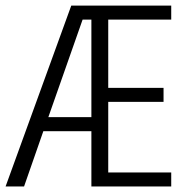

<svg xmlns="http://www.w3.org/2000/svg" viewBox="-29 -675 663 695"><path d="M58.1 0H-8.8L229 -654.8H590.8V-604H362.8V-356.9H563V-306.2H362.8V-50.8H590.8V0H301.8V-200.2H127.9ZM146 -251H301.8V-604H270Z"/></svg>

Font: IntelOne Mono Light
Style: Regular
Weight: 300
Designer: Fred Shallcrass
Foundry: Frere-Jones Type LLC
Version: Version 1.200;hotconv 1.1.0;makeotfexe 2.6.0;FJTRelease1.2